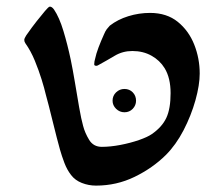

<svg xmlns="http://www.w3.org/2000/svg" viewBox="-20 -547 677 583"><path d="M271.5 16.6Q249 16.6 228.5 8.5Q208 0.5 195.8 -15.6Q183.6 -31.2 175.5 -52.5Q167.5 -73.7 162.1 -92.8Q158.2 -106.4 152.3 -129.4Q146.5 -152.3 140.1 -178Q133.8 -203.6 128.2 -225.6Q122.6 -247.6 119.1 -259.8Q114.7 -278.8 106.2 -306.2Q97.7 -333.5 85.7 -362.8Q73.7 -392.1 57.1 -415.5Q53.7 -420.4 53.7 -425.8Q53.7 -430.2 59.6 -439.5Q77.6 -465.3 91.6 -482.9Q105.5 -500.5 116.7 -513.7Q120.1 -517.6 124.5 -522.2Q128.9 -526.9 131.3 -526.9Q137.7 -526.9 144 -518.1Q160.2 -494.1 172.6 -452.9Q185.1 -411.6 194.8 -365.7Q200.7 -337.4 207.3 -298.1Q213.9 -258.8 220.2 -221.9Q226.6 -185.1 232.4 -164.6Q237.8 -143.6 250.7 -122.3Q263.7 -101.1 289.1 -101.1Q314.9 -101.1 345.5 -106.9Q376 -112.8 402.1 -121.8Q428.2 -130.9 441.4 -140.1Q472.2 -161.6 485.1 -189.2Q498 -216.8 498 -264.2Q498 -310.1 480 -339.8Q465.3 -363.8 439.9 -377.9Q414.6 -392.1 381.8 -392.1Q352.5 -392.1 328.4 -377.7Q304.2 -363.3 278.3 -349.1Q275.4 -347.2 272.5 -347.2Q266.1 -347.2 266.1 -351.6Q266.1 -356.9 266.8 -360.1Q267.6 -363.3 268.1 -365.7Q272 -384.3 279.3 -403.3Q286.6 -422.4 295.4 -441.9Q299.8 -452.6 304.4 -458.7Q309.1 -464.8 313.5 -469.2Q337.4 -487.8 369.6 -497.8Q401.9 -507.8 435.5 -507.8Q486.3 -507.8 519.8 -480.7Q553.2 -453.6 569.8 -411.6Q586.4 -369.6 586.4 -323.7Q586.4 -289.1 573.5 -242.7Q560.5 -196.3 537.4 -151.6Q514.2 -106.9 483.4 -76.2Q443.4 -36.6 388.7 -10Q334 16.6 271.5 16.6ZM357.9 -206.1Q343.3 -206.1 332.5 -216.6Q321.8 -227.1 321.8 -241.2Q321.8 -256.3 332.5 -266.6Q343.3 -276.9 357.9 -276.9Q373 -276.9 383.1 -266.6Q393.1 -256.3 393.1 -241.2Q393.1 -227.1 383.1 -216.6Q373 -206.1 357.9 -206.1Z"/></svg>

Font: David Libre Medium
Style: Regular
Weight: 500
Designer: Ismar David, J. Victor Gaultney, Annie Olsen and Meir Sadan
Foundry: Monotype Imaging Inc. & SIL International
Version: Version 1.100; ttfautohint (v1.8.4.7-5d5b)